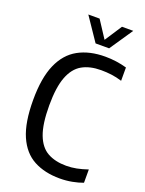

<svg xmlns="http://www.w3.org/2000/svg" viewBox="-174 -1028 845 1120"><g transform="rotate(20 248.5 -468.0)"><path d="M342.5 9.5Q249 9.5 181.2 -26.8Q113.5 -63 77.2 -145.8Q41 -228.5 41 -368.5Q41 -505.5 77.8 -589.2Q114.5 -673 184 -711.2Q253.5 -749.5 351 -749.5Q420 -749.5 485 -731V-648.5Q451 -659 419.5 -663Q388 -667 355 -667Q285 -667 237.2 -639.8Q189.5 -612.5 164.8 -547.8Q140 -483 140 -370.5Q140 -255 164.8 -190.2Q189.5 -125.5 237 -99.2Q284.5 -73 352.5 -73Q384.5 -73 416.5 -79.2Q448.5 -85.5 485 -98V-15.5Q456 -4.5 419 2.5Q382 9.5 342.5 9.5ZM270.5 -802.5 173 -946.5H243L312.5 -840L382 -946.5H452L354.5 -802.5Z"/></g></svg>

Font: Encode Sans Condensed Medium
Style: Regular
Weight: 500
Width: 3
Designer: Multiple Designers
Foundry: Impallari Type
Version: Version 3.000; ttfautohint (v1.8.3) -l 8 -r 50 -G 200 -x 14 